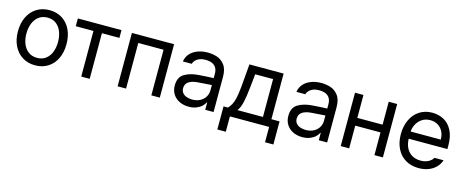

<svg xmlns="http://www.w3.org/2000/svg" viewBox="-39 -1113 4435 1842"><g transform="rotate(15 2178.0 -192.5)"><path d="M42 -262.7Q42 -344.7 72.3 -406.7Q102.5 -468.8 157.7 -502.9Q212.9 -537.1 284.2 -537.1Q355.5 -537.1 410.2 -502.9Q464.8 -468.8 494.6 -406.7Q524.4 -344.7 524.4 -262.7Q524.4 -181.6 494.6 -119.6Q464.8 -57.6 410.2 -23.4Q355.5 10.7 284.2 10.7Q212.9 10.7 157.7 -23.4Q102.5 -57.6 72.3 -119.6Q42 -181.6 42 -262.7ZM440.4 -262.7Q440.4 -317.4 423.3 -362.8Q406.2 -408.2 371.1 -435.5Q335.9 -462.9 284.2 -462.9Q232.4 -462.9 196.8 -435.5Q161.1 -408.2 143.6 -362.8Q126 -317.4 126 -262.7Q126 -208 143.6 -163.1Q161.1 -118.2 196.8 -90.8Q232.4 -63.5 284.2 -63.5Q335.9 -63.5 371.1 -90.8Q406.2 -118.2 423.3 -163.1Q440.4 -208 440.4 -262.7Z M565.4 -530.3H999V-453.1H825.2V0H741.2V-453.1H565.4Z M1102.5 -530.3H1521.5V0H1437.5V-453.1H1186.5V0H1102.5Z M1894.5 -240.2 1838.9 -236.3Q1779.3 -232.4 1746.6 -210.4Q1713.9 -188.5 1713.9 -146.5Q1713.9 -119.1 1728 -100.6Q1742.2 -82 1767.6 -72.3Q1793 -62.5 1825.2 -62.5Q1871.1 -62.5 1904.3 -80.6Q1937.5 -98.6 1955.1 -128.4Q1972.7 -158.2 1972.7 -192.4V-357.4Q1972.7 -391.6 1959.5 -415.5Q1946.3 -439.5 1919.4 -451.7Q1892.6 -463.9 1852.5 -463.9Q1804.7 -463.9 1773.9 -444.3Q1743.2 -424.8 1733.4 -392.6H1645.5Q1651.4 -435.5 1679.2 -468.3Q1707 -501 1752.9 -519Q1798.8 -537.1 1856.4 -537.1Q1902.3 -537.1 1946.3 -523.4Q1990.2 -509.8 2022.9 -468.3Q2055.7 -426.8 2055.7 -349.6V0H1972.7V-72.3H1968.8Q1959 -51.8 1939 -32.7Q1918.9 -13.7 1886.2 -0.5Q1853.5 12.7 1810.5 12.7Q1759.8 12.7 1718.8 -6.8Q1677.7 -26.4 1653.8 -63.5Q1629.9 -100.6 1629.9 -150.4Q1629.9 -233.4 1686.5 -267.1Q1743.2 -300.8 1829.1 -306.6Q1838.9 -307.6 1922.9 -312.5L1978.5 -314.5L1979.5 -246.1Q1970.7 -246.1 1894.5 -240.2Z M2133.8 -77.1H2177.7Q2197.3 -97.7 2210.4 -122.1Q2223.6 -146.5 2232.4 -183.1Q2241.2 -219.7 2247.1 -275.4Q2249 -287.1 2250 -298.8Q2251 -310.5 2252 -322.3L2269.5 -530.3H2609.4V-77.1H2690.4V152.3H2607.4V0H2217.8V152.3H2133.8ZM2525.4 -77.1V-453.1H2347.7L2334 -322.3Q2324.2 -225.6 2311 -168.5Q2297.9 -111.3 2272.5 -77.1Z M3022.5 -240.2 2966.8 -236.3Q2907.2 -232.4 2874.5 -210.4Q2841.8 -188.5 2841.8 -146.5Q2841.8 -119.1 2856 -100.6Q2870.1 -82 2895.5 -72.3Q2920.9 -62.5 2953.1 -62.5Q2999 -62.5 3032.2 -80.6Q3065.4 -98.6 3083 -128.4Q3100.6 -158.2 3100.6 -192.4V-357.4Q3100.6 -391.6 3087.4 -415.5Q3074.2 -439.5 3047.4 -451.7Q3020.5 -463.9 2980.5 -463.9Q2932.6 -463.9 2901.9 -444.3Q2871.1 -424.8 2861.3 -392.6H2773.4Q2779.3 -435.5 2807.1 -468.3Q2835 -501 2880.9 -519Q2926.8 -537.1 2984.4 -537.1Q3030.3 -537.1 3074.2 -523.4Q3118.2 -509.8 3150.9 -468.3Q3183.6 -426.8 3183.6 -349.6V0H3100.6V-72.3H3096.7Q3086.9 -51.8 3066.9 -32.7Q3046.9 -13.7 3014.2 -0.5Q2981.4 12.7 2938.5 12.7Q2887.7 12.7 2846.7 -6.8Q2805.7 -26.4 2781.7 -63.5Q2757.8 -100.6 2757.8 -150.4Q2757.8 -233.4 2814.5 -267.1Q2871.1 -300.8 2957 -306.6Q2966.8 -307.6 3050.8 -312.5L3106.4 -314.5L3107.4 -246.1Q3098.6 -246.1 3022.5 -240.2Z M3673.8 -225.6H3381.8V-302.7H3673.8ZM3402.3 0H3318.4V-530.3H3402.3ZM3737.3 0H3653.3V-530.3H3737.3Z M3845.7 -260.7Q3845.7 -341.8 3876 -404.8Q3906.2 -467.8 3960.4 -502.4Q4014.6 -537.1 4085.9 -537.1Q4146.5 -537.1 4198.2 -510.7Q4250 -484.4 4282.2 -424.8Q4314.5 -365.2 4314.5 -272.5V-237.3H3904.3V-308.6H4229.5Q4229.5 -353.5 4211.9 -388.2Q4194.3 -422.9 4161.6 -442.9Q4128.9 -462.9 4085.9 -462.9Q4039.1 -462.9 4003.9 -439.9Q3968.8 -417 3949.2 -378.4Q3929.7 -339.8 3929.7 -295.9V-248Q3929.7 -189.5 3950.2 -147.9Q3970.7 -106.4 4007.8 -85Q4044.9 -63.5 4093.8 -63.5Q4124 -63.5 4148.4 -71.8Q4172.9 -80.1 4189.9 -93.3Q4207 -106.4 4216.8 -124H4306.6Q4293.9 -84 4264.6 -53.7Q4235.4 -23.4 4191.4 -6.3Q4147.5 10.7 4093.8 10.7Q4018.6 10.7 3962.4 -22.9Q3906.2 -56.6 3876 -118.2Q3845.7 -179.7 3845.7 -260.7Z"/></g></svg>

Font: Pretendard JP Variable
Style: Regular
Weight: 400
Designer: Base glyphs from Inter by Rasmus Andersson; Hangul glyphs from Noto Sans CJK(Source Han Sans) by Jang Soo-young and Kang
Foundry: Kil Hyung-jin
Version: Version 1.307;Glyphs 3.2 (3192)